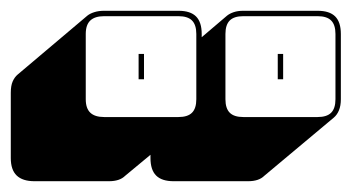

<svg xmlns="http://www.w3.org/2000/svg" viewBox="-28 -977 652 356"><path d="M303 -760Q320 -760 328 -768Q336 -776 336 -793V-914Q336 -931 328 -939Q320 -947 303 -947H165Q148 -947 139.5 -939Q131 -931 131 -914V-793Q131 -776 139.5 -768Q148 -760 165 -760ZM561 -760Q578 -760 586 -768Q594 -776 594 -793V-914Q594 -931 586 -939Q578 -947 561 -947H423Q406 -947 398 -939Q390 -931 390 -914V-793Q390 -776 398 -768Q406 -760 423 -760ZM239 -830H229V-877H239ZM497 -830H487V-877H497ZM251 -690 204 -651Q199 -646 191.5 -643.5Q184 -641 174 -641H36Q14 -641 3 -651.5Q-8 -662 -8 -684V-805Q-8 -818 -4.5 -826Q-1 -834 5 -839L134 -948Q139 -952 147 -954.5Q155 -957 165 -957H303Q325 -957 335.5 -946.5Q346 -936 346 -914V-908L393 -948Q398 -952 405.5 -954.5Q413 -957 423 -957H561Q583 -957 593.5 -946.5Q604 -936 604 -914V-793Q604 -781 600.5 -772.5Q597 -764 591 -759L462 -651Q457 -646 449.5 -643.5Q442 -641 432 -641H294Q272 -641 261.5 -651.5Q251 -662 251 -684Z"/></svg>

Font: Bungee Shade
Style: Regular
Weight: 400
Designer: David Jonathan Ross
Foundry: David Jonathan Ross
Version: Version 1.000;PS 1.0;hotconv 1.0.72;makeotf.lib2.5.5900